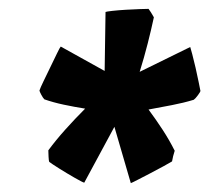

<svg xmlns="http://www.w3.org/2000/svg" viewBox="-20 -731 472 433"><path d="M170 -319Q166 -320 148.5 -330Q131 -340 113.5 -351Q96 -362 91 -366Q90 -368 89.5 -377.5Q89 -387 89 -392Q106 -415 127.5 -439Q149 -463 172 -486Q147 -490 123.5 -495Q100 -500 80 -507Q77 -510 73 -517.5Q69 -525 69 -527Q71 -533 78 -547.5Q85 -562 93.5 -579.5Q102 -597 108.5 -610.5Q115 -624 117 -626L216 -571L218 -704Q220 -705 233.5 -706.5Q247 -708 264 -709Q281 -710 295.5 -710.5Q310 -711 315 -711Q316 -710 320.5 -703Q325 -696 327 -692Q321 -664 313 -632.5Q305 -601 295 -569L409 -625Q410 -622 413.5 -609Q417 -596 421 -578.5Q425 -561 428 -546Q431 -531 432 -526Q432 -524 426.5 -516.5Q421 -509 417 -506Q394 -499 368 -494Q342 -489 315 -484Q332 -461 347 -438Q362 -415 374 -391Q372 -385 370.5 -379Q369 -373 368 -367Q363 -364 349.5 -356.5Q336 -349 319.5 -340.5Q303 -332 290.5 -325.5Q278 -319 275 -318L238 -445Z"/></svg>

Font: Albura ExtraBold
Style: Italic
Weight: 758
Italic angle: -7°
Designer: Mercedes Jáuregui
Foundry: Omnibus-Type Team
Version: Version 1.000; ttfautohint (v1.8.3)